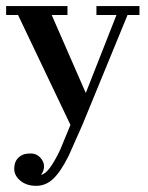

<svg xmlns="http://www.w3.org/2000/svg" viewBox="-20 -399 482 626"><path d="M26.4 151.4Q26.4 118.1 54.2 105.6Q63.9 101.4 81.2 101.4Q98.6 101.4 111.1 114.6Q123.6 127.8 123.6 143.1Q123.6 158.3 113.9 170.8Q138.9 168.1 176.4 88.9L209.7 8.3L38.9 -350H0V-379.2H200V-350H148.6L259.7 -95.8L359.7 -350H294.4V-379.2H434.7V-350H395.8L248.6 8.3L204.2 108.3Q177.8 161.1 153.5 184Q129.2 206.9 97.9 206.9Q66.7 206.9 46.5 190.3Q26.4 173.6 26.4 151.4Z"/></svg>

Font: Sree Krushnadevaraya
Style: Regular
Weight: 400
Designer: Purushoth Kumar Guthula
Foundry: Andhrapradesh Society for Knowledge Networks
Version: Version 1.0.5; ttfautohint (v1.2.42-39fb)